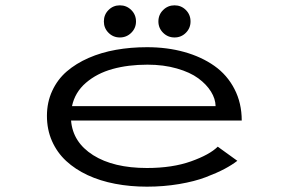

<svg xmlns="http://www.w3.org/2000/svg" viewBox="-20 -689 1090 720"><path d="M369.5 -608.5Q369.5 -634 387 -651.5Q404.5 -669 429.5 -669Q454.5 -669 472.2 -651.5Q490 -634 490 -608.5Q490 -583.5 472.2 -566Q454.5 -548.5 429.5 -548.5Q404.5 -548.5 387 -566Q369.5 -583.5 369.5 -608.5ZM574 -608.5Q574 -634 591.8 -651.5Q609.5 -669 634.5 -669Q659.5 -669 677 -651.5Q694.5 -634 694.5 -608.5Q694.5 -583.5 677 -566Q659.5 -548.5 634.5 -548.5Q609.5 -548.5 591.8 -566Q574 -583.5 574 -608.5ZM870 -86Q850 -70.5 821.8 -55.5Q793.5 -40.5 751.5 -24.5Q709.5 -8.5 651.8 1.2Q594 11 531 11Q468 11 411.8 0.2Q355.5 -10.5 308.8 -32.2Q262 -54 228 -85.5Q194 -117 175 -160Q156 -203 156 -254.5Q156 -305.5 175.8 -348.2Q195.5 -391 230.2 -421Q265 -451 312.5 -471.8Q360 -492.5 415 -502.2Q470 -512 531.5 -512Q607 -512 671.2 -494Q735.5 -476 783.8 -442Q832 -408 859.2 -355.2Q886.5 -302.5 886.5 -237H246.5Q253 -155.5 329.2 -107.2Q405.5 -59 531 -59Q626.5 -59 696.5 -84Q766.5 -109 796.5 -139ZM533 -446.5Q460.5 -446.5 402 -430.2Q343.5 -414 302.2 -378.5Q261 -343 250 -291H788.5Q788 -318.5 771.2 -345.5Q754.5 -372.5 723.8 -395.2Q693 -418 643.2 -432.2Q593.5 -446.5 533 -446.5Z"/></svg>

Font: League Mono Extended Light
Style: Regular
Weight: 300
Width: 9
Designer: Tyler Finck
Foundry: The League of Moveable Type / Tyler Finck
Version: Version 2.210